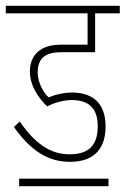

<svg xmlns="http://www.w3.org/2000/svg" viewBox="-30 -642 433 662"><path d="M217 -297C278 -297 307 -267 307 -207C307 -145 280 -110 210 -110C143 -110 91 -147 38 -223L18 -204C77 -121 137 -84 211 -84C300 -84 334 -135 334 -206C334 -275 301 -323 217 -323C194 -323 162 -317 138 -306C119 -323 100 -358 100 -392C100 -447 133 -462 183 -462H298V-596H383V-622H-10V-596H272V-488H180C110 -488 73 -453 73 -395C73 -347 103 -303 133 -275C162 -291 196 -297 217 -297ZM36 -26V0H344V-26Z"/></svg>

Font: Noto Sans Devanagari ExtraCondensed Thin
Style: Regular
Weight: 100
Width: 2
Designer: Jelle Bosma - Monotype Design Team
Foundry: Monotype Imaging Inc.
Version: Version 2.004